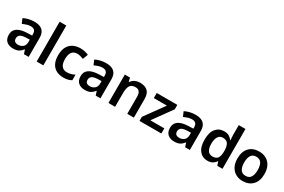

<svg xmlns="http://www.w3.org/2000/svg" viewBox="109 -1962 4687 3174"><g transform="rotate(30 2452.5 -375.0)"><path d="M306 -552Q510 -552 510 -364V0H420L396 -75H392Q356 -31 317.5 -10.5Q279 10 211 10Q138 10 90 -30.5Q42 -71 42 -157Q42 -322 293 -331L384 -334V-357Q384 -412 359 -434.5Q334 -457 290 -457Q251 -457 212.5 -444.5Q174 -432 138 -416L100 -504Q140 -525 192.5 -538.5Q245 -552 306 -552ZM318 -254Q236 -251 204 -227Q172 -203 172 -160Q172 -121 195 -103Q218 -85 254 -85Q309 -85 346.5 -116.5Q384 -148 384 -210V-256Z M790 0H663V-760H790Z M1175 10Q1099 10 1041 -19.5Q983 -49 950.5 -110.5Q918 -172 918 -268Q918 -368 953 -430.5Q988 -493 1048 -522.5Q1108 -552 1184 -552Q1229 -552 1270 -542.5Q1311 -533 1340 -519L1302 -420Q1274 -431 1243 -439.5Q1212 -448 1183 -448Q1048 -448 1048 -269Q1048 -182 1082.5 -138.5Q1117 -95 1180 -95Q1223 -95 1259.5 -105.5Q1296 -116 1328 -133V-27Q1298 -9 1261.5 0.5Q1225 10 1175 10Z M1676 -552Q1880 -552 1880 -364V0H1790L1766 -75H1762Q1726 -31 1687.5 -10.5Q1649 10 1581 10Q1508 10 1460 -30.5Q1412 -71 1412 -157Q1412 -322 1663 -331L1754 -334V-357Q1754 -412 1729 -434.5Q1704 -457 1660 -457Q1621 -457 1582.5 -444.5Q1544 -432 1508 -416L1470 -504Q1510 -525 1562.5 -538.5Q1615 -552 1676 -552ZM1688 -254Q1606 -251 1574 -227Q1542 -203 1542 -160Q1542 -121 1565 -103Q1588 -85 1624 -85Q1679 -85 1716.5 -116.5Q1754 -148 1754 -210V-256Z M2324 -552Q2416 -552 2467 -505Q2518 -458 2518 -353V0H2392V-327Q2392 -450 2292 -450Q2216 -450 2188 -402Q2160 -354 2160 -264V0H2033V-542H2132L2149 -469H2155Q2181 -510 2225.5 -531Q2270 -552 2324 -552Z M3043 0H2626V-77L2892 -445H2642V-542H3035V-457L2776 -98H3043Z M3383 -552Q3587 -552 3587 -364V0H3497L3473 -75H3469Q3433 -31 3394.5 -10.5Q3356 10 3288 10Q3215 10 3167 -30.5Q3119 -71 3119 -157Q3119 -322 3370 -331L3461 -334V-357Q3461 -412 3436 -434.5Q3411 -457 3367 -457Q3328 -457 3289.5 -444.5Q3251 -432 3215 -416L3177 -504Q3217 -525 3269.5 -538.5Q3322 -552 3383 -552ZM3395 -254Q3313 -251 3281 -227Q3249 -203 3249 -160Q3249 -121 3272 -103Q3295 -85 3331 -85Q3386 -85 3423.5 -116.5Q3461 -148 3461 -210V-256Z M3923 10Q3829 10 3770.5 -61Q3712 -132 3712 -270Q3712 -410 3771 -481Q3830 -552 3926 -552Q3986 -552 4023.5 -529Q4061 -506 4084 -473H4089Q4087 -489 4084.5 -518.5Q4082 -548 4082 -571V-760H4210V0H4111L4087 -71H4082Q4060 -37 4022 -13.5Q3984 10 3923 10ZM3961 -93Q4031 -93 4059.5 -132.5Q4088 -172 4089 -253V-269Q4089 -356 4061.5 -402.5Q4034 -449 3960 -449Q3903 -449 3872.5 -401.5Q3842 -354 3842 -268Q3842 -182 3872.5 -137.5Q3903 -93 3961 -93Z M4855 -272Q4855 -137 4785 -63.5Q4715 10 4595 10Q4521 10 4463 -23Q4405 -56 4371.5 -119Q4338 -182 4338 -272Q4338 -407 4407.5 -479.5Q4477 -552 4598 -552Q4673 -552 4731 -519.5Q4789 -487 4822 -424.5Q4855 -362 4855 -272ZM4468 -272Q4468 -186 4498.5 -137.5Q4529 -89 4597 -89Q4664 -89 4694.5 -137.5Q4725 -186 4725 -272Q4725 -358 4694.5 -405.5Q4664 -453 4596 -453Q4529 -453 4498.5 -405.5Q4468 -358 4468 -272Z"/></g></svg>

Font: Noto Sans Thai Looped SemiBold
Style: Regular
Weight: 600
Designer: Sasikarn Vongin, Ben Mitchell
Foundry: The Fontpad Ltd
Version: Version 1.001; ttfautohint (v1.8.4.7-5d5b)